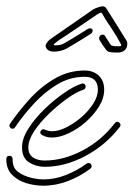

<svg xmlns="http://www.w3.org/2000/svg" viewBox="-40 -591 424 610"><path d="M125 -154Q107 -154 94 -162Q88 -165 88 -170Q88 -175 92.5 -178.5Q97 -182 103 -179Q115 -174 125 -174Q146 -174 171 -186.5Q196 -199 219 -219Q242 -239 256.5 -262Q271 -285 271 -306Q271 -347 229 -347Q182 -347 141.5 -322.5Q101 -298 67.5 -261.5Q34 -225 8 -187Q5 -182 0 -182Q-5 -182 -8.5 -187Q-12 -192 -8 -198Q18 -236 53 -275Q88 -314 132.5 -340.5Q177 -367 229 -367Q256 -367 273.5 -351Q291 -335 291 -306Q291 -279 274.5 -252.5Q258 -226 232.5 -203.5Q207 -181 178 -167.5Q149 -154 125 -154ZM102 -61Q75 -61 52.5 -75Q30 -89 30 -123Q30 -151 50.5 -183Q71 -215 101.5 -244.5Q132 -274 164 -296Q196 -318 219 -325Q220 -325 220.5 -325.5Q221 -326 222 -326Q232 -326 232 -315Q232 -309 225 -306Q203 -299 173.5 -278Q144 -257 115.5 -229.5Q87 -202 68.5 -174Q50 -146 50 -123Q50 -101 64.5 -91Q79 -81 102 -81Q161 -81 221.5 -112.5Q282 -144 325 -200Q328 -204 332 -204Q338 -204 341.5 -198.5Q345 -193 340 -187Q295 -129 230.5 -95Q166 -61 102 -61ZM97 -1Q71 -1 44 -9Q17 -17 -1.5 -35.5Q-20 -54 -20 -85Q-20 -96 -10 -96Q0 -96 0 -85Q0 -66 7.5 -55Q15 -44 34 -35Q49 -28 66.5 -24.5Q84 -21 97 -21Q134 -21 169.5 -35Q205 -49 235 -71Q237 -73 241 -73Q251 -73 251 -63Q251 -58 247 -55Q215 -31 176.5 -16Q138 -1 97 -1ZM334 -424Q318 -424 309.5 -425.5Q301 -427 297 -433Q293 -438 286.5 -447.5Q280 -457 276 -464Q275 -466 275 -471Q277 -481 286 -481Q292 -481 294 -476Q299 -469 304 -460.5Q309 -452 313 -447Q315 -446 319.5 -445Q324 -444 338 -444Q349 -444 343 -453Q339 -461 330 -476Q321 -491 311 -506Q301 -520 293.5 -532.5Q286 -545 284 -549Q282 -551 281 -551Q278 -551 267 -544Q263 -541 245 -529Q227 -517 206 -502.5Q185 -488 168 -477Q151 -466 148 -464Q143 -460 134.5 -453.5Q126 -447 136 -447Q147 -447 153.5 -449Q160 -451 165 -454Q170 -457 184.5 -465.5Q199 -474 214 -483.5Q229 -493 237 -498Q242 -501 246 -501Q256 -501 254 -491Q252 -485 246 -482Q238 -477 222 -467Q206 -457 191.5 -448.5Q177 -440 172 -437Q153 -427 132 -427Q118 -427 111.5 -433Q105 -439 105 -445Q105 -450 109.5 -456Q114 -462 119 -466L256 -561Q261 -564 271 -567.5Q281 -571 286 -571Q291 -571 294 -568.5Q297 -566 300 -561L327 -518L360 -465Q366 -457 364 -447Q363 -437 355 -430.5Q347 -424 334 -424Z"/></svg>

Font: Neonderthaw
Style: Regular
Weight: 400
Designer: Robert E. Leuschke
Foundry: Robert E. Leuschke
Version: Version 1.010; ttfautohint (v1.8.3)